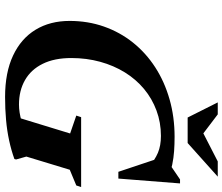

<svg xmlns="http://www.w3.org/2000/svg" viewBox="-83 -823 920 794"><g transform="rotate(90 377.0 -426.0)"><path d="M412.5 -44.5Q428.5 -44.5 446 -47.2Q463.5 -50 480.2 -55Q497 -60 510.5 -66.5L462.5 -29L532 -256L458 -281.5L464.5 -301.5H753.5L747 -281.5L682 -254.5L627.5 -75L639.5 -32.5L637.5 -25.5Q601.5 -12.5 561 -3.8Q520.5 5 475.5 9Q430.5 13 381 13Q280 13 209.8 -20Q139.5 -53 103 -113Q66.5 -173 66.5 -254Q66.5 -329.5 89.8 -395.8Q113 -462 156 -515.8Q199 -569.5 258.5 -608Q318 -646.5 390.8 -667.2Q463.5 -688 546 -688Q576.5 -688 604.8 -686Q633 -684 661 -678.2Q689 -672.5 717 -662L645.5 -658.5L722 -710.5H738.5L718.5 -455.5H690.5L630.5 -635L671 -580.5Q641.5 -606.5 612 -619Q582.5 -631.5 542 -631.5Q486.5 -631.5 437.2 -613.2Q388 -595 348 -561.8Q308 -528.5 279.5 -482.5Q251 -436.5 235.5 -380.2Q220 -324 220 -261Q220 -191 243.8 -142.8Q267.5 -94.5 311 -69.5Q354.5 -44.5 412.5 -44.5ZM710.5 -866.5 571.5 -742H466L403.5 -866.5H453L542 -799H516L647.5 -866.5Z"/></g></svg>

Font: Newsreader 24pt
Style: Bold Italic
Weight: 700
Italic angle: -17°
Designer: Hugues Gentile
Foundry: Production Type
Version: Version 1.003